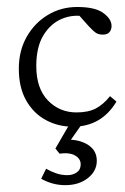

<svg xmlns="http://www.w3.org/2000/svg" viewBox="-20 -359 359 553"><path d="M189.5 5.9Q147.5 5.9 112.1 -13.2Q76.7 -32.2 55.4 -69.6Q34.2 -106.9 34.2 -161.1Q34.2 -212.9 56.9 -252.9Q79.6 -293 117.7 -315.9Q155.8 -338.9 202.6 -338.9Q253.9 -338.9 277.6 -321.5Q301.3 -304.2 301.3 -284.2Q301.3 -273.4 295.2 -266.4Q289.1 -259.3 276.4 -259.3Q264.6 -259.3 257.1 -263.9Q249.5 -268.6 236.3 -282.7L204.1 -318.8L226.1 -311Q191.9 -318.4 159.2 -305.2Q126.5 -292 105.5 -258.1Q84.5 -224.1 84.5 -168.9Q84.5 -104.5 117.9 -69.8Q151.4 -35.2 200.2 -35.2Q233.9 -35.2 255.6 -46.4Q277.3 -57.6 296.9 -82L315.4 -66.4Q272 5.9 189.5 5.9ZM168 174.3Q131.3 174.3 98.6 155.8L112.8 127Q126 134.8 141.6 140.1Q157.2 145.5 174.3 145.5Q189.5 145.5 200.9 137.7Q212.4 129.9 212.4 114.3Q212.4 98.1 196.3 88.9Q180.2 79.6 151.4 83.5L139.6 68.8L185.1 -9.8H221.7L167 67.9L173.3 43Q210.9 43 234.9 59.1Q258.8 75.2 258.8 104Q258.8 133.8 232.9 154.1Q207 174.3 168 174.3Z"/></svg>

Font: Lateef ExtraLight
Style: Regular
Weight: 200
Designer: SIL International
Foundry: SIL International
Version: Version 4.200